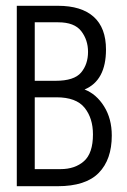

<svg xmlns="http://www.w3.org/2000/svg" viewBox="-20 -643 440 663"><path d="M38 0V-623H180Q261 -623 303.5 -585Q346 -547 346 -472Q346 -365 272 -334Q313 -318 339.5 -275.5Q366 -233 366 -175Q366 -92 321 -46Q276 0 179 0ZM100 -364H172Q236 -364 260 -392.5Q284 -421 284 -464Q284 -505 260.5 -535.5Q237 -566 181 -566H100ZM100 -59H189Q239 -59 270 -86.5Q301 -114 301 -179Q301 -235 272 -271Q243 -307 175 -307H100Z"/></svg>

Font: Inconsolata Condensed
Style: Regular
Weight: 400
Width: 3
Monospace: yes
Designer: Raph Levien, Cyreal, Brenton Simpson
Foundry: Raph Levien, Cyreal, Google
Version: Version 3.000; ttfautohint (v1.8.2.53-6de2)